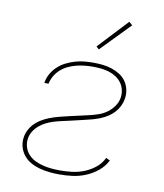

<svg xmlns="http://www.w3.org/2000/svg" viewBox="-85 -826 770 904"><g transform="rotate(10 300.0 -374.5)"><path d="M260 8Q236 8 212 5.5Q188 3 165.5 -3Q143 -9 123 -20Q103 -31 88.5 -48.5Q74 -66 67.5 -89Q61 -112 65 -136Q68 -157 79.5 -176.5Q91 -196 108 -210.5Q125 -225 145.5 -235Q166 -245 186.5 -251.5Q207 -258 228 -263Q249 -268 270 -273Q291 -278 312 -282.5Q333 -287 354 -292Q375 -297 396 -304.5Q417 -312 435 -325.5Q453 -339 466 -358Q479 -377 482 -398Q485 -417 480.5 -436Q476 -455 465 -469.5Q454 -484 438.5 -494Q423 -504 405 -509.5Q387 -515 367.5 -517Q348 -519 328 -519Q309 -519 289 -517Q269 -515 249.5 -510Q230 -505 211.5 -496.5Q193 -488 177 -474Q161 -460 150.5 -442Q140 -424 136 -404H116Q119 -427 130.5 -447.5Q142 -468 159 -484Q176 -500 197 -510.5Q218 -521 240 -527.5Q262 -534 284 -536Q306 -538 328 -538Q351 -538 373 -535.5Q395 -533 416 -526Q437 -519 455 -507.5Q473 -496 485 -478.5Q497 -461 501.5 -439Q506 -417 502 -395Q499 -377 490.5 -360Q482 -343 469 -329Q456 -315 439.5 -304.5Q423 -294 405.5 -287Q388 -280 370 -275Q352 -270 334 -266Q316 -262 298 -257.5Q280 -253 262 -249Q244 -245 226 -241Q208 -237 190 -231.5Q172 -226 155 -217.5Q138 -209 123 -196.5Q108 -184 98 -167.5Q88 -151 85 -133Q82 -112 88 -92Q94 -72 107.5 -57.5Q121 -43 139 -34Q157 -25 177 -20Q197 -15 218 -13Q239 -11 260 -11Q288 -11 317 -14.5Q346 -18 374 -29Q402 -40 426.5 -59.5Q451 -79 464 -107L483 -98Q468 -68 441.5 -46.5Q415 -25 384.5 -12.5Q354 0 322.5 4Q291 8 260 8ZM341 -604 328 -616 460 -757 476 -743Z"/></g></svg>

Font: Iosevka Curly Thin Extended
Style: Italic
Weight: 100
Width: 7
Italic angle: -9°
Monospace: yes
Designer: Belleve Invis
Foundry: Belleve Invis
Version: Version 11.1.0; ttfautohint (v1.8.3)